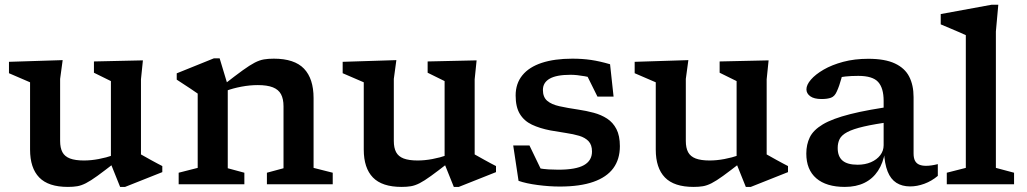

<svg xmlns="http://www.w3.org/2000/svg" viewBox="-20 -760 4236 792"><path d="M228 -178.5Q228 -150 237.5 -132.2Q247 -114.5 268.8 -106.2Q290.5 -98 326 -98Q355.5 -98 387.2 -104Q419 -110 446 -119.5L455 -90Q410 -55 381.8 -34.5Q353.5 -14 334.2 -4.2Q315 5.5 298.5 8.2Q282 11 260 11Q179.5 11 141.8 -28Q104 -67 104 -143V-420.5L17 -458V-505L238.5 -512L228 -434.5ZM475.5 11 437.5 -83.5V-425.5L367.5 -460V-506.5L569.5 -511L561.5 -433V-123Q566 -120.5 577.2 -114.2Q588.5 -108 602.2 -100.2Q616 -92.5 628.8 -85.8Q641.5 -79 649.5 -75V-50L496 11Z M919.5 -408.5V-66L988 -47.5V0H717V-47.5L795.5 -67.5V-374Q787.5 -380 765 -394.8Q742.5 -409.5 709 -431.5V-457.5L862.5 -519.5H886ZM1081 -47.5 1149.5 -66V-321.5Q1149.5 -352 1139.2 -371.2Q1129 -390.5 1105.5 -399.8Q1082 -409 1043.5 -409Q1010.5 -409 976 -402.5Q941.5 -396 913 -385.5L904 -411.5Q951.5 -448.5 981.2 -470Q1011 -491.5 1031 -501.8Q1051 -512 1068.8 -515Q1086.5 -518 1109.5 -518Q1194.5 -518 1234 -476.8Q1273.5 -435.5 1273.5 -355.5V-67.5L1352.5 -47.5V0H1081Z M1604.5 -178.5Q1604.5 -150 1614 -132.2Q1623.5 -114.5 1645.2 -106.2Q1667 -98 1702.5 -98Q1732 -98 1763.8 -104Q1795.5 -110 1822.5 -119.5L1831.5 -90Q1786.5 -55 1758.2 -34.5Q1730 -14 1710.8 -4.2Q1691.5 5.5 1675 8.2Q1658.5 11 1636.5 11Q1556 11 1518.2 -28Q1480.5 -67 1480.5 -143V-420.5L1393.5 -458V-505L1615 -512L1604.5 -434.5ZM1852 11 1814 -83.5V-425.5L1744 -460V-506.5L1946 -511L1938 -433V-123Q1942.5 -120.5 1953.8 -114.2Q1965 -108 1978.8 -100.2Q1992.5 -92.5 2005.2 -85.8Q2018 -79 2026 -75V-50L1872.5 11Z M2341 -518Q2381.5 -518 2417.8 -512.8Q2454 -507.5 2496.5 -495L2511 -361.5H2444.5L2383.5 -484.5L2458.5 -427.5Q2425 -439.5 2392 -445.5Q2359 -451.5 2333.5 -451.5Q2275.5 -451.5 2247.5 -435.5Q2219.5 -419.5 2219.5 -389Q2219.5 -359.5 2237.2 -344.2Q2255 -329 2287.8 -321.8Q2320.5 -314.5 2365 -308Q2398.5 -303 2429.2 -294.8Q2460 -286.5 2484.2 -270.8Q2508.5 -255 2522.8 -227.5Q2537 -200 2537 -157Q2537 -103 2509.8 -66Q2482.5 -29 2427.5 -9.8Q2372.5 9.5 2289 9.5Q2245.5 9.5 2198 3.2Q2150.5 -3 2119 -14L2097 -160H2164L2231 -21L2164.5 -75Q2182 -69.5 2202.2 -66Q2222.5 -62.5 2243.2 -61.2Q2264 -60 2283 -60Q2355.5 -60 2388.8 -78.8Q2422 -97.5 2422 -135Q2422 -162.5 2407.8 -177.5Q2393.5 -192.5 2369.2 -199.8Q2345 -207 2314.2 -211.5Q2283.5 -216 2250.5 -222Q2206.5 -230.5 2174.2 -245.8Q2142 -261 2124.5 -289.8Q2107 -318.5 2107 -366Q2107 -415.5 2134.8 -449.5Q2162.5 -483.5 2215 -500.8Q2267.5 -518 2341 -518Z M2809 -178.5Q2809 -150 2818.5 -132.2Q2828 -114.5 2849.8 -106.2Q2871.5 -98 2907 -98Q2936.5 -98 2968.2 -104Q3000 -110 3027 -119.5L3036 -90Q2991 -55 2962.8 -34.5Q2934.5 -14 2915.2 -4.2Q2896 5.5 2879.5 8.2Q2863 11 2841 11Q2760.5 11 2722.8 -28Q2685 -67 2685 -143V-420.5L2598 -458V-505L2819.5 -512L2809 -434.5ZM3056.5 11 3018.5 -83.5V-425.5L2948.5 -460V-506.5L3150.5 -511L3142.5 -433V-123Q3147 -120.5 3158.2 -114.2Q3169.5 -108 3183.2 -100.2Q3197 -92.5 3209.8 -85.8Q3222.5 -79 3230.5 -75V-50L3077 11Z M3679.5 -324 3663 -258.5Q3588 -248.5 3543 -238Q3498 -227.5 3474.8 -215Q3451.5 -202.5 3443.5 -186.5Q3435.5 -170.5 3435.5 -149.5Q3435.5 -114.5 3455.5 -97.5Q3475.5 -80.5 3518 -80.5Q3548.5 -80.5 3572.8 -91Q3597 -101.5 3611 -119.8Q3625 -138 3625 -161V-344Q3625 -397 3602.2 -422Q3579.5 -447 3520.5 -447Q3491 -447 3467.8 -444.5Q3444.5 -442 3425 -437L3460 -474Q3455.5 -453.5 3451 -437.5Q3446.5 -421.5 3442 -408.2Q3437.5 -395 3431.5 -382Q3423 -362.5 3408 -357Q3393 -351.5 3369 -351.5Q3338 -351.5 3322.2 -363Q3306.5 -374.5 3306.5 -391.5Q3306.5 -410 3325 -431.5Q3343.5 -453 3377.5 -472.8Q3411.5 -492.5 3458.2 -505Q3505 -517.5 3561.5 -517.5Q3630.5 -517.5 3671.5 -498.2Q3712.5 -479 3730.5 -443.8Q3748.5 -408.5 3748.5 -359.5V-127Q3748.5 -108.5 3754.2 -97.2Q3760 -86 3771.5 -81Q3783 -76 3800 -76Q3810.5 -76 3822.8 -77.8Q3835 -79.5 3848.5 -83V-34.5Q3823 -13 3793 -2Q3763 9 3734.5 9Q3701 9 3677.5 -6Q3654 -21 3641.5 -52.5Q3629 -84 3626.5 -133L3631 -135Q3623 -87.5 3601.5 -55Q3580 -22.5 3545.8 -5.8Q3511.5 11 3465 11Q3388.5 11 3347.2 -24.5Q3306 -60 3306 -126.5Q3306 -164 3320.5 -193.8Q3335 -223.5 3374.2 -247Q3413.5 -270.5 3487.2 -289.2Q3561 -308 3679.5 -324Z M4088 -67.5 4163 -47.5V0H3885.5V-47.5L3964 -67.5V-615Q3957 -618.5 3940 -625.8Q3923 -633 3901.5 -642.2Q3880 -651.5 3860.5 -659.5V-702L4070.5 -740.5H4098L4088 -630Z"/></svg>

Font: Newsreader 7pt Medium
Style: Regular
Weight: 500
Designer: Hugues Gentile
Foundry: Production Type
Version: Version 1.003